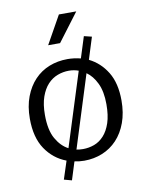

<svg xmlns="http://www.w3.org/2000/svg" viewBox="-87 -752 691 904"><g transform="rotate(-10 258.5 -300.0)"><path d="M356 -569 393 -560 360 -455Q413 -429 445.5 -376Q478 -323 478 -240Q478 -181 461 -134.5Q444 -88 414 -56Q384 -24 343.5 -7.5Q303 9 257 9Q233 9 210 4L183 90L146 80L174 -6Q113 -29 75.5 -84.5Q38 -140 38 -230Q38 -289 55.5 -335Q73 -381 103 -412.5Q133 -444 173.5 -460Q214 -476 261 -476Q292 -476 324 -468ZM258 -421Q230 -421 203.5 -411Q177 -401 156.5 -379Q136 -357 123.5 -321.5Q111 -286 111 -235Q111 -163 134.5 -121.5Q158 -80 193 -62L304 -413Q282 -421 258 -421ZM405 -235Q405 -296 386 -335.5Q367 -375 338 -395L229 -49Q244 -46 260 -46Q288 -46 314 -55.5Q340 -65 360.5 -87.5Q381 -110 393 -146Q405 -182 405 -235ZM240 -556H183L258 -690H341Z"/></g></svg>

Font: Mukta Vaani Light
Style: Regular
Weight: 300
Designer: Noopur Datye, Girish Dalvi, Yashodeep Gholap, Pallavi Karambelkar
Foundry: Ek Type
Version: Version 2.538;PS 1.000;hotconv 16.6.51;makeotf.lib2.5.65220;